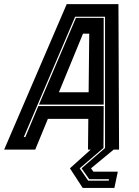

<svg xmlns="http://www.w3.org/2000/svg" viewBox="-65 -720 667 924"><path d="M333 184.5 271.5 90 371.5 0H358.5L360 -148H165.5L104.5 0H-45L256 -700H505L508 0H482L373 90L384.5 106H502L485.5 184.5ZM359.5 149.5H458L459.5 142.5H364.5L327.5 90L440.5 -7.5V-639.5H296.5L49.5 -60.5H57L119.5 -209.5H434L433 -8L318.5 90ZM122.5 -216.5 300.5 -634H434V-216.5ZM218.5 -276H361.5L364.5 -558H334.5Z"/></svg>

Font: Tourney Thin ExtraBold
Style: Italic
Weight: 800
Italic angle: -12°
Version: Version 1.015